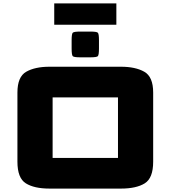

<svg xmlns="http://www.w3.org/2000/svg" viewBox="-20 -1098 1000 1125"><path d="M82.1 -555.5Q82.1 -648.3 133.7 -677.6Q185.3 -707 270 -707H688.6Q773.6 -707 825.5 -677.6Q877.5 -648.3 877.5 -555.5V-150.5Q877.5 -54.2 827.9 -23.6Q778.3 7 688.6 7H270Q180.3 7 131.2 -23.9Q82.1 -54.7 82.1 -150.5ZM288.3 -527.2V-172.8Q288.3 -172.8 288.3 -172.8Q288.3 -172.8 288.3 -172.8H671.3Q671.3 -172.8 671.3 -172.8Q671.3 -172.8 671.3 -172.8V-527.2Q671.3 -527.2 671.3 -527.2Q671.3 -527.2 671.3 -527.2H288.3Q288.3 -527.2 288.3 -527.2Q288.3 -527.2 288.3 -527.2ZM399.7 -813.5V-862.4Q399.7 -899.7 406.4 -906.3Q413.1 -913 450.8 -913H508.8Q546.5 -913 553.2 -906.3Q559.9 -899.7 559.9 -862.4V-813.5Q559.9 -775.5 553.2 -768.8Q546.5 -762.1 508.8 -762.1H450.8Q413.1 -762.1 406.4 -768.8Q399.7 -775.5 399.7 -813.5ZM297.8 -1078.2H661.8V-953.2H297.8Z"/></svg>

Font: Science Gothic
Style: Regular
Weight: 400
Designer: Thomas Phinney, Vassil Kateliev, Brandon Buerkle
Foundry: Font Detective LLC
Version: Version 1.018